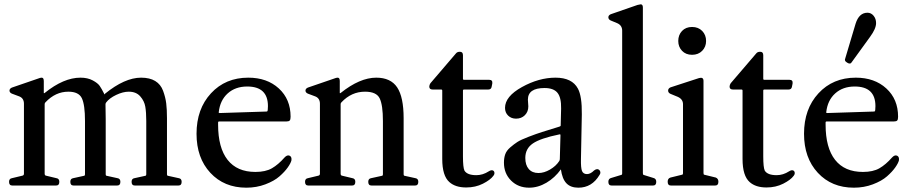

<svg xmlns="http://www.w3.org/2000/svg" viewBox="-20 -860 4228 890"><path d="M809 -34Q822 -32 822 -17Q822 0 807 0H605Q590 0 590 -17Q590 -32 603 -34L653 -45Q658 -45 658 -53V-299Q658 -339 653.5 -365.5Q649 -392 630 -413.5Q611 -435 577 -435Q550 -435 518.5 -420Q487 -405 472 -385Q469 -381 469 -376L470 -308V-53Q470 -45 475 -45L525 -34Q538 -32 538 -17Q538 0 523 0H321Q306 0 306 -17Q306 -32 319 -34L369 -45Q374 -45 374 -53V-299Q374 -374 359.5 -404.5Q345 -435 297 -435Q237 -435 191 -386Q187 -383 187 -377V-55Q187 -48 192 -46L242 -34Q255 -32 255 -17Q255 0 240 0H37Q22 0 22 -17Q22 -32 35 -34L85 -46Q91 -48 91 -55V-379Q91 -406 67 -414L35 -426Q24 -431 24 -440Q24 -449 35 -454L166 -499Q183 -504 183 -485V-430Q183 -426 187 -429Q275 -500 353 -500Q386 -500 409.5 -487.5Q433 -475 442 -462Q451 -449 462 -427L463 -422L466 -425Q558 -500 634 -500Q674 -500 699.5 -484.5Q725 -469 736 -439Q747 -409 750.5 -381Q754 -353 754 -312V-53Q754 -45 759 -45Z M1122 10Q1019 10 955 -59Q891 -128 891 -240Q891 -355 958 -427.5Q1025 -500 1131 -500Q1218 -500 1272.5 -450Q1327 -400 1327 -319Q1327 -306 1323 -301.5Q1319 -297 1308 -297H996Q991 -297 991 -292V-282Q991 -175 1035 -119Q1079 -63 1164 -63Q1211 -63 1240.5 -80Q1270 -97 1299 -130Q1311 -143 1322 -138.5Q1333 -134 1331 -117Q1328 -104 1314 -84Q1300 -64 1275.5 -42.5Q1251 -21 1210 -5.5Q1169 10 1122 10ZM998 -336 1216 -343Q1220 -343 1221 -349Q1222 -355 1222 -368Q1222 -459 1126 -459Q1071 -459 1035.5 -427Q1000 -395 994 -340Q993 -336 998 -336Z M1409 0Q1394 0 1394 -17Q1394 -32 1407 -34L1457 -46Q1463 -48 1463 -55V-379Q1463 -406 1439 -414L1407 -426Q1396 -431 1396 -440Q1396 -449 1407 -454L1538 -499Q1555 -504 1555 -485V-430Q1555 -426 1559 -429Q1648 -500 1724 -500Q1791 -500 1821 -455Q1851 -410 1851 -312V-53Q1851 -45 1856 -45L1906 -34Q1919 -32 1919 -17Q1919 0 1904 0H1702Q1687 0 1687 -17Q1687 -32 1700 -34L1750 -45Q1755 -45 1755 -53V-299Q1755 -373 1740 -404Q1725 -435 1672 -435Q1609 -435 1563 -386Q1559 -383 1559 -377V-55Q1559 -48 1564 -46L1614 -34Q1627 -32 1627 -17Q1627 0 1612 0Z M2141 9Q2091 9 2063 -16Q2030 -45 2030 -123V-440Q2030 -445 2025 -445H1986Q1970 -445 1970 -458V-459Q1970 -466 1975 -474L2094 -613Q2100 -620 2111 -620H2112Q2126 -620 2126 -604V-495Q2126 -490 2131 -490H2248Q2264 -490 2262 -473L2259 -458Q2257 -445 2243 -445H2131Q2126 -445 2126 -440V-135Q2126 -84 2133 -69Q2146 -48 2188 -48Q2218 -48 2246 -66Q2257 -73 2264.5 -70Q2272 -67 2272 -57Q2272 -51 2267 -45Q2253 -26 2218.5 -8.5Q2184 9 2141 9Z M2763 -60Q2763 -54 2759 -49Q2724 10 2661 10Q2625 10 2605.5 -10.5Q2586 -31 2580 -75Q2552 -36 2513 -13Q2474 10 2433 10Q2382 10 2349 -23Q2316 -56 2316 -106Q2316 -128 2322 -145Q2328 -162 2345.5 -177Q2363 -192 2378.5 -202Q2394 -212 2430.5 -226Q2467 -240 2492.5 -248Q2518 -256 2573 -273Q2579 -275 2579 -278L2581 -357Q2582 -408 2564 -430Q2546 -452 2504 -452Q2427 -452 2427 -398Q2427 -393 2428 -382.5Q2429 -372 2429 -367Q2429 -342 2413 -326Q2397 -310 2372 -310Q2350 -310 2335.5 -324Q2321 -338 2321 -360Q2321 -413 2399.5 -456.5Q2478 -500 2555 -500Q2632 -500 2659 -449Q2678 -414 2677 -330L2673 -124Q2672 -81 2678 -67Q2684 -53 2701 -53Q2717 -53 2734 -70Q2742 -76 2748 -76Q2754 -76 2758.5 -71.5Q2763 -67 2763 -60ZM2575 -123 2578 -232Q2578 -236 2577 -237Q2576 -238 2573 -237Q2485 -219 2450 -195Q2415 -171 2415 -128Q2415 -95 2431 -76.5Q2447 -58 2476 -58Q2502 -58 2529.5 -74Q2557 -90 2572 -113Q2575 -117 2575 -123Z M2815 0Q2800 0 2800 -17Q2800 -32 2813 -35L2859 -49Q2864 -49 2864 -57V-718Q2864 -743 2840 -753L2811 -765Q2800 -770 2800 -780Q2800 -789 2811 -794L2935 -837L2950 -840Q2960 -840 2960 -825V-57Q2960 -50 2964 -49L3009 -35Q3022 -32 3022 -17Q3022 0 3007 0Z M3124 -670Q3124 -698 3141.5 -716.5Q3159 -735 3188 -735Q3217 -735 3235 -716.5Q3253 -698 3253 -670Q3253 -643 3235 -624.5Q3217 -606 3188 -606Q3159 -606 3141.5 -624.5Q3124 -643 3124 -670ZM3090 0Q3075 0 3075 -17V-18Q3075 -33 3088 -37L3141 -50Q3146 -50 3146 -58V-377Q3146 -400 3122 -411L3088 -425Q3077 -430 3077 -440Q3077 -450 3088 -455L3220 -498Q3241 -504 3241 -485V-58Q3241 -50 3245 -50L3298 -37Q3310 -32 3310 -18V-17Q3310 0 3295 0Z M3533 9Q3483 9 3455 -16Q3422 -45 3422 -123V-440Q3422 -445 3417 -445H3378Q3362 -445 3362 -458V-459Q3362 -466 3367 -474L3486 -613Q3492 -620 3503 -620H3504Q3518 -620 3518 -604V-495Q3518 -490 3523 -490H3640Q3656 -490 3654 -473L3651 -458Q3649 -445 3635 -445H3523Q3518 -445 3518 -440V-135Q3518 -84 3525 -69Q3538 -48 3580 -48Q3610 -48 3638 -66Q3649 -73 3656.5 -70Q3664 -67 3664 -57Q3664 -51 3659 -45Q3645 -26 3610.5 -8.5Q3576 9 3533 9Z M3908 -569 3905 -571Q3893 -578 3898 -589L3946 -750Q3962 -801 4001 -801Q4018 -801 4029.5 -787Q4041 -773 4041 -753Q4041 -727 4013 -689L3929 -573Q3922 -560 3908 -569ZM3938 10Q3835 10 3771 -59Q3707 -128 3707 -240Q3707 -355 3774 -427.5Q3841 -500 3947 -500Q4034 -500 4088.5 -450Q4143 -400 4143 -319Q4143 -306 4139 -301.5Q4135 -297 4124 -297H3812Q3807 -297 3807 -292V-282Q3807 -175 3851 -119Q3895 -63 3980 -63Q4027 -63 4056.5 -80Q4086 -97 4115 -130Q4127 -143 4138 -138.5Q4149 -134 4147 -117Q4144 -104 4130 -84Q4116 -64 4091.5 -42.5Q4067 -21 4026 -5.5Q3985 10 3938 10ZM3814 -336 4032 -343Q4036 -343 4037 -349Q4038 -355 4038 -368Q4038 -459 3942 -459Q3887 -459 3851.5 -427Q3816 -395 3810 -340Q3809 -336 3814 -336Z"/></svg>

Font: Caslon OS
Style: Regular
Weight: 400
Designer: Alfredo Marco Pradil
Foundry: Hanken Design Co.
Version: Version 1.000;PS 001.000;hotconv 1.0.88;makeotf.lib2.5.64775